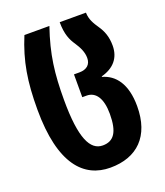

<svg xmlns="http://www.w3.org/2000/svg" viewBox="-145 -648 857 997"><g transform="rotate(-20 283.0 -150.0)"><path d="M293 250C441 250 532 163 532 -3C532 -127 481 -189 412 -208V-211C481 -229 520 -274 520 -342C520 -393 505 -427 486 -455C465 -486 449 -512 448 -550H303C303 -483 320 -447 340 -418C359 -389 374 -360 374 -327C374 -291 351 -270 310 -270H280V-144H304C354 -144 385 -100 385 -14C385 88 355 128 295 128C226 128 186 49 186 -163C186 -308 198 -410 246 -550H108C56 -424 39 -317 39 -163C39 140 148 250 293 250Z"/></g></svg>

Font: Noto Sans Georgian ExtraCondensed ExtraBold
Style: Regular
Weight: 800
Width: 2
Designer: Monotype Design Team, Akaki Razmadze
Foundry: Google LLC
Version: Version 2.005